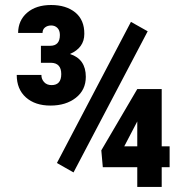

<svg xmlns="http://www.w3.org/2000/svg" viewBox="-20 -736 745 756"><path d="M269.5 -57.1 204.1 -94.2 495.6 -649.9 561.5 -612.8ZM520.5 -159.7V-257.8L469.2 -159.7ZM616.7 -159.7H647.9V-77.6H616.7V0H520.5V-77.6H384.8L378.9 -144L520.5 -385.3H616.7ZM183.1 -400.9Q221.2 -400.9 221.2 -444.3Q221.2 -487.8 181.2 -488.8H141.1V-555.7H177.7Q215.8 -555.7 215.8 -598.1Q215.8 -616.2 206.1 -626Q196.3 -635.7 181.6 -635.7Q167 -635.7 157.2 -627.9Q147.5 -620.1 147.5 -606.4H51.3Q51.8 -655.8 86.9 -686Q122.1 -716.3 181.2 -716.3Q240.2 -716.3 276.4 -687Q312.5 -657.2 312 -602.5Q312 -547.9 255.4 -523.4Q317.9 -503.4 317.9 -433.6Q317.9 -381.8 278.8 -351.1Q239.7 -320.3 178.7 -320.3Q118.2 -320.3 82 -352.5Q45.9 -384.8 45.9 -440.9H143.1Q142.6 -425.3 153.3 -413.1Q164.1 -400.9 183.1 -400.9Z"/></svg>

Font: RobotoCondensed-Bold
Style: Bold
Weight: 700
Designer: Google
Version: Version 2.001240; 2014